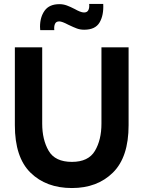

<svg xmlns="http://www.w3.org/2000/svg" viewBox="-20 -939 724 969"><path d="M55 -307V-700H193V-315Q193 -234 225.5 -178Q258 -122 343 -122Q426 -122 459 -177.5Q492 -233 492 -315V-700H629V-307Q629 -146 550 -68Q471 10 343 10Q213 10 134 -67.5Q55 -145 55 -307ZM182 -804Q182 -853 205.5 -885.5Q229 -918 280 -918Q299 -918 317 -911.5Q335 -905 358 -893Q370 -886 382.5 -881Q395 -876 404 -876Q420 -876 426 -888Q432 -900 430 -919H501Q504 -862 482.5 -825.5Q461 -789 405 -789Q385 -789 368.5 -795Q352 -801 325 -814Q293 -831 279 -831Q263 -831 257.5 -818.5Q252 -806 254 -787H183Z"/></svg>

Font: Be Vietnam
Style: Bold
Weight: 700
Designer: Gabriel Lam
Foundry: TypeRant
Version: Version 4.000